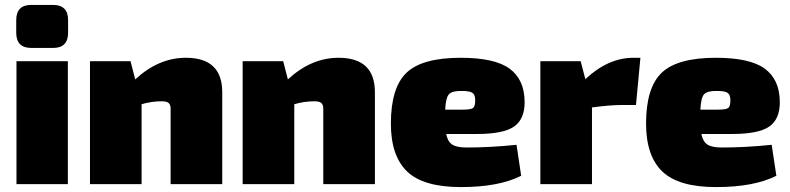

<svg xmlns="http://www.w3.org/2000/svg" viewBox="-20 -749 3213 781"><path d="M107 -729H196Q257 -729 257 -667V-616Q257 -554 196 -554H107Q46 -554 46 -616V-667Q46 -729 107 -729ZM256 0H47V-500H256Z M511 -500 530 -426Q625 -514 736 -514Q884 -514 884 -374V0H674V-307Q674 -323 666 -330Q658 -337 638 -337Q596 -337 556 -325V0H346V-500Z M1132 -500 1151 -426Q1246 -514 1357 -514Q1505 -514 1505 -374V0H1295V-307Q1295 -323 1287 -330Q1279 -337 1259 -337Q1217 -337 1177 -325V0H967V-500Z M1920 -204H1795Q1801 -173 1819.5 -161Q1838 -149 1878 -149Q1976 -149 2081 -160L2100 -34Q2009 12 1855 12Q1702 12 1636 -51.5Q1570 -115 1570 -246Q1570 -393 1634 -453.5Q1698 -514 1854 -514Q1992 -514 2052.5 -470Q2113 -426 2114 -336Q2115 -265 2071.5 -234.5Q2028 -204 1920 -204ZM1791 -303H1861Q1895 -303 1904 -309.5Q1913 -316 1913 -341Q1913 -364 1901.5 -371.5Q1890 -379 1860 -379Q1820 -380 1806.5 -366Q1793 -352 1791 -303Z M2585 -514 2567 -322H2514Q2461 -322 2388 -312V0H2178V-500H2342L2361 -427Q2454 -514 2556 -514Z M2958 -204H2833Q2839 -173 2857.5 -161Q2876 -149 2916 -149Q3014 -149 3119 -160L3138 -34Q3047 12 2893 12Q2740 12 2674 -51.5Q2608 -115 2608 -246Q2608 -393 2672 -453.5Q2736 -514 2892 -514Q3030 -514 3090.5 -470Q3151 -426 3152 -336Q3153 -265 3109.5 -234.5Q3066 -204 2958 -204ZM2829 -303H2899Q2933 -303 2942 -309.5Q2951 -316 2951 -341Q2951 -364 2939.5 -371.5Q2928 -379 2898 -379Q2858 -380 2844.5 -366Q2831 -352 2829 -303Z"/></svg>

Font: Exo 2.0 Black
Style: Regular
Weight: 900
Designer: Natanael Gama
Version: Version 1.001;PS 001.001;hotconv 1.0.70;makeotf.lib2.5.58329